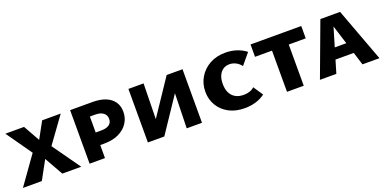

<svg xmlns="http://www.w3.org/2000/svg" viewBox="-14 -1033 3195 1594"><g transform="rotate(-20 1583.5 -236.5)"><path d="M0 0 176 -247 17 -473H182L263 -329L342 -473H506L341 -245L515 0H348L256 -163L167 0Z M589 0V-473H785Q855 -473 902.5 -453.5Q950 -434 975 -397.5Q1000 -361 1000 -310Q1000 -255 971.5 -211Q943 -167 889.5 -141Q836 -115 759 -115H659V-226H775Q820 -226 844.5 -243.5Q869 -261 869 -294Q869 -328 843.5 -347.5Q818 -367 772 -367H725V0Z M1187 0 1190 -97 1442 -473H1515V-397L1249 0ZM1104 0V-473H1238L1229 0ZM1447 0 1459 -473H1582V0Z M1959 8Q1879 8 1820 -23.5Q1761 -55 1728.5 -109.5Q1696 -164 1696 -231Q1696 -302 1730 -358.5Q1764 -415 1823.5 -448Q1883 -481 1962 -481Q2015 -481 2061.5 -465.5Q2108 -450 2143 -422L2063 -326Q2042 -353 2015.5 -366Q1989 -379 1961 -379Q1929 -379 1905 -363Q1881 -347 1867.5 -317Q1854 -287 1854 -243Q1854 -199 1869 -167Q1884 -135 1914 -117Q1944 -99 1988 -99Q2018 -99 2042.5 -107.5Q2067 -116 2082 -132L2139 -47Q2106 -21 2059.5 -6.5Q2013 8 1959 8Z M2333 0V-473H2481V0ZM2183 -364V-473H2631V-364Z M2624 0 2800 -473H2974L3150 0H3000L2865 -430H2897L2769 0ZM2728 -114 2762 -211H2992L3037 -114Z"/></g></svg>

Font: Ysabeau SC ExtraBold
Style: Regular
Weight: 800
Designer: Christian Thalmann (Catharsis Fonts)
Version: Version 2.001;gftools[0.9.30]; featfreeze: smcp